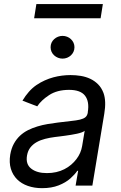

<svg xmlns="http://www.w3.org/2000/svg" viewBox="-20 -928 604 960"><path d="M31.2 -154.8Q36.6 -186.1 49.2 -209.2Q61.8 -232.2 79.7 -249.1Q97.7 -266 120 -277.2Q142.4 -288.4 167.1 -295.8Q191.8 -303.3 218 -307.7Q244.3 -312.1 269.9 -315.3Q307.9 -320.3 334.9 -323Q361.9 -325.6 379.8 -329.9Q397.7 -334.2 407.1 -342Q416.5 -349.8 419 -365.1V-367.9Q427.6 -420.1 405.2 -449.4Q382.8 -478.7 325.3 -478.7Q265.6 -478.7 225.5 -452.4Q185.4 -426.1 166.2 -396.3L92.3 -424.7Q107.2 -449.6 124.5 -469.1Q141.7 -488.6 161.9 -502.5Q182.2 -516.3 203.7 -525.9Q225.1 -535.5 246.8 -541.4Q268.5 -547.2 290.1 -549.9Q311.8 -552.6 332.4 -552.6Q358.7 -552.6 383.9 -548.5Q409.1 -544.4 431.1 -534.1Q453.1 -523.8 470.3 -506.6Q487.6 -489.3 497.5 -463.1Q512.1 -422.9 501.4 -359.4L441.8 0H358L370.7 -73.9H366.5Q360.4 -65 351.9 -55.6Q343.4 -46.2 332 -35.9Q308.9 -15.3 273.4 -1.2Q237.9 12.8 190.3 12.8Q151.6 12.8 119.5 1.6Q87.4 -9.6 65.7 -31.1Q44 -52.6 34.4 -83.8Q24.9 -115.1 31.2 -154.8ZM136 -84.9Q164.4 -62.5 214.5 -62.5Q263.5 -62.5 301.8 -82Q320.7 -91.6 335.8 -104.6Q350.9 -117.5 362.2 -132.5Q373.6 -147.4 380.7 -163.9Q387.8 -180.4 390.6 -197.4L403.4 -274.1Q399.1 -269.9 388.8 -266.2Q378.6 -262.4 364.9 -259.4Q351.2 -256.4 335.6 -253.9Q320 -251.4 304.9 -249.3Q289.8 -247.2 276.5 -245.6Q263.1 -244 254.3 -242.9Q229 -239.7 205.8 -233.8Q182.5 -228 163.7 -217.5Q144.9 -207 132.1 -190.9Q119.3 -174.7 115.1 -150.6Q107.6 -106.9 136 -84.9ZM150.6 -836.6 161.9 -907.7H494.3L483 -836.6ZM233 -691.8Q233 -704.2 237.7 -714.5Q242.5 -724.8 250.9 -732.4Q259.2 -740.1 270.1 -744.3Q280.9 -748.6 292.6 -748.6Q304.7 -748.6 315.5 -744.3Q326.3 -740.1 334.5 -732.4Q342.7 -724.8 347.5 -714.5Q352.3 -704.2 352.3 -691.8Q352.3 -679.7 347.5 -669.2Q342.7 -658.7 334.5 -651.1Q326.3 -643.5 315.5 -639.2Q304.7 -634.9 292.6 -634.9Q280.9 -634.9 270.1 -639.2Q259.2 -643.5 250.9 -651.1Q242.5 -658.7 237.7 -669.2Q233 -679.7 233 -691.8Z"/></svg>

Font: Inter P
Style: Italic
Weight: 400
Italic angle: -9.40001°
Designer: Rasmus Andersson
Foundry: rsms
Version: Version 3.018;git-588b23468